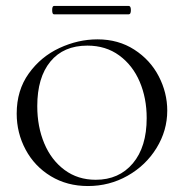

<svg xmlns="http://www.w3.org/2000/svg" viewBox="-20 -612 617 644"><path d="M36 -231Q36 -309 76.5 -365.5Q117 -422 179.5 -451Q242 -480 307 -480Q377 -480 430.5 -445.5Q484 -411 512.5 -356Q541 -301 541 -241Q541 -174 505 -115.5Q469 -57 408 -22.5Q347 12 275 12Q205 12 150.5 -21Q96 -54 66 -110Q36 -166 36 -231ZM472 -216Q472 -283 448.5 -338Q425 -393 380 -426Q335 -459 273 -459Q193 -459 149 -405.5Q105 -352 105 -256Q105 -187 128.5 -131Q152 -75 196.5 -42Q241 -9 301 -9Q379 -9 425.5 -64Q472 -119 472 -216ZM155 -578Q155 -592 161 -592H412Q419 -592 419 -578Q419 -564 412 -564H161Q155 -564 155 -578Z"/></svg>

Font: Cormorant Unicase
Style: Regular
Weight: 400
Designer: Christian Thalmann (Catharsis Fonts)
Foundry: Catharsis Fonts
Version: Version 4.000